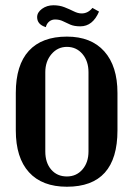

<svg xmlns="http://www.w3.org/2000/svg" viewBox="-20 -694 506 729"><path d="M234 -555Q326 -555 376 -499Q426 -443 426 -341V-199Q426 15 234 15Q140 15 90 -40Q40 -95 40 -199V-341Q40 -447 89.5 -501Q139 -555 234 -555ZM234 -24Q270 -24 293 -50.5Q316 -77 316 -119V-420Q316 -462 293 -489Q270 -516 234 -516Q199 -516 175.5 -488.5Q152 -461 152 -420V-119Q152 -76 174.5 -50Q197 -24 234 -24ZM121 -629Q121 -647 139.5 -660.5Q158 -674 183 -674Q206 -674 225 -666.5Q244 -659 260 -651Q276 -643 290 -643Q314 -643 331 -664L356 -650Q332 -594 285 -594Q262 -594 247 -600.5Q232 -607 219 -613.5Q206 -620 189 -620Q176 -620 166.5 -612Q157 -604 154 -591Q121 -601 121 -629Z"/></svg>

Font: Girassol
Style: Regular
Weight: 400
Width: 3
Designer: Liam Spradlin
Version: Version 1.004